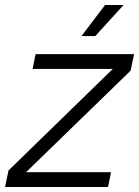

<svg xmlns="http://www.w3.org/2000/svg" viewBox="-39 -746 555 766"><path d="M286 -602H341L454 -726H380ZM-19 0H392L404 -59H65L482 -464L496 -530H103L91 -471H411L-5 -66Z"/></svg>

Font: Geist Light
Style: Italic
Weight: 300
Italic angle: -12°
Designer: Basement.studio, Andrés Briganti, Mateo Zaragoza
Foundry: Basement.studio, Vercel, Andrés Briganti, Guido Ferreyra, Mateo Zaragoza
Version: Version 1.500